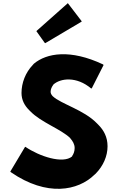

<svg xmlns="http://www.w3.org/2000/svg" viewBox="-20 -1176 746 1214"><path d="M214 -983 210 -979 262 -906 266 -903 494 -1038 497 -1041 412 -1152 409 -1156ZM140 -248 137 -245 45 -91 49 -87C277 70 474 30 577 -71L585 -78C633 -127 660 -189 660 -251C660 -310 636 -353 600 -389L593 -396C510 -482 366 -518 313 -568C306 -576 300 -585 300 -595C300 -612 307 -626 317 -640V-641C362 -682 464 -695 557 -616L561 -619L635 -765L631 -769C425 -866 275 -841 194 -773L187 -765C141 -717 116 -652 116 -588C116 -545 134 -510 164 -480L172 -472C240 -402 363 -361 424 -303V-302C440 -284 452 -264 452 -240C452 -219 445 -202 436 -189V-188V-187C378 -138 229 -187 140 -248ZM585 -78Z"/></svg>

Font: Hussar Woodtype
Style: Bd
Weight: 900
Foundry: Cannot Into Space Fonts
Version: Version 1.07